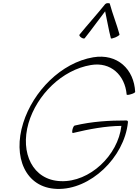

<svg xmlns="http://www.w3.org/2000/svg" viewBox="-20 -1195 893 1240"><path d="M527 -948C573 -1005 614 -1064 659 -1122C672 -1064 681 -1005 696 -948C696 -944 709 -947 724 -953C740 -960 752 -968 752 -972C734 -1038 708 -1102 690 -1168C690 -1173 685 -1176 678 -1174C672 -1176 665 -1173 659 -1168C606 -1102 548 -1038 494 -972C490 -968 494 -960 504 -953C513 -947 523 -944 527 -948ZM853 -601C846 -748 738 -851 582 -825C375 -790 194 -605 130 -401C61 -183 143 18 347 25C563 33 782 -178 806 -403C808 -411 804 -417 796 -417C686 -417 576 -411 462 -384C457 -383 451 -371 448 -358C445 -345 446 -335 451 -336C555 -361 661 -381 764 -382C742 -191 559 -18 373 -25C191 -31 109 -207 164 -399C218 -583 381 -744 567 -775C696 -797 787 -709 798 -585C797 -581 809 -581 824 -586C840 -590 852 -597 853 -601Z"/></svg>

Font: Nupuram Thin Italic
Style: Regular
Weight: 100
Designer: Santhosh Thottingal (santhosh.thottingal@gmail.com)
Foundry: SMC
Version: Version 1.000